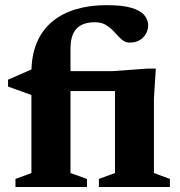

<svg xmlns="http://www.w3.org/2000/svg" viewBox="-20 -744 716 764"><path d="M455.5 -381.5H147.5L105 -366L12 -399.5V-427L113 -471L185 -461H428L566.5 -471H600L592.5 -352V-55.5L656 -32V0H373.5V-32L437.5 -55.5V-403ZM260.5 -55.5 326 -32V0H41.5V-32L105 -55.5V-454Q105 -523.5 126.5 -574.2Q148 -625 187.8 -658Q227.5 -691 282.2 -707.2Q337 -723.5 403 -723.5Q467 -723.5 503 -712.8Q539 -702 554.2 -683.8Q569.5 -665.5 569.5 -643Q569.5 -624.5 560.2 -608.8Q551 -593 534.8 -583.8Q518.5 -574.5 496.5 -574.5Q478 -574.5 464.2 -586.8Q450.5 -599 436.5 -615Q422.5 -631 403.8 -643.2Q385 -655.5 357 -655.5Q326.5 -655.5 304.8 -645Q283 -634.5 271.8 -611.2Q260.5 -588 260.5 -550.5Z"/></svg>

Font: Newsreader
Style: Bold
Weight: 700
Designer: Hugues Gentile
Foundry: Production Type
Version: Version 1.003